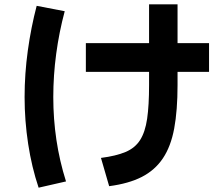

<svg xmlns="http://www.w3.org/2000/svg" viewBox="-20 -807 1040 890"><path d="M286 34 159 63Q127 -32 110.5 -140Q94 -248 94 -357Q94 -465 109 -573Q124 -681 150 -780L280 -755Q254 -658 240.5 -557.5Q227 -457 227 -357Q227 -256 241.5 -158.5Q256 -61 286 34ZM949 -607V-474H378V-607ZM486 56 448 -75Q518 -84 562 -102.5Q606 -121 629.5 -158Q653 -195 662 -256.5Q671 -318 671 -413V-787H803V-413Q803 -295 787.5 -211.5Q772 -128 735 -73Q698 -18 637.5 13Q577 44 486 56Z"/></svg>

Font: Murecho Thin SemiBold
Style: Regular
Weight: 600
Version: Version 1.010